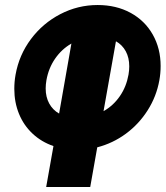

<svg xmlns="http://www.w3.org/2000/svg" viewBox="-20 -745 660 765"><path d="M193 -163Q145 -179.5 109.8 -212.5Q74.5 -245.5 55.8 -291.2Q37 -337 37 -391Q37 -419.5 42 -447.5Q56 -526 103.2 -589.2Q150.5 -652.5 220.5 -688.8Q290.5 -725 369 -725Q443 -725 500 -694Q557 -663 588.5 -607.5Q620 -552 620 -482Q620 -453.5 615 -425.5Q603.5 -361 568.5 -305.8Q533.5 -250.5 481.5 -212.2Q429.5 -174 367.5 -158L339.5 0H164ZM162 -392.5Q162 -358.5 176 -332.8Q190 -307 215.5 -292.5L264.5 -571.5Q225.5 -549 199.5 -511.2Q173.5 -473.5 165 -425.5Q162 -408.5 162 -392.5ZM492 -447.5Q495 -465 495 -480.5Q495 -515 481.2 -540.5Q467.5 -566 442 -580.5L392.5 -302Q431.5 -324 457.5 -361.8Q483.5 -399.5 492 -447.5Z"/></svg>

Font: JuliaMono Black
Style: Italic
Weight: 900
Italic angle: -9°
Monospace: yes
Designer: cormullion
Foundry: corm
Version: Version 0.057; ttfautohint (v1.8.4)